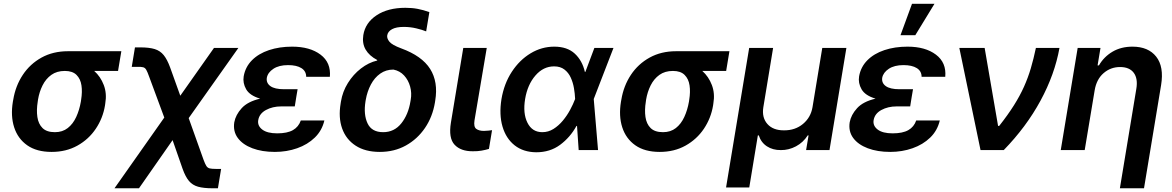

<svg xmlns="http://www.w3.org/2000/svg" viewBox="-20 -802 6264 1026"><path d="M48.8 -258.8 50.8 -269.5Q63 -343.3 101.8 -401.9Q140.6 -460.4 202.1 -494.4Q263.7 -528.3 343.3 -528.3H628.4L610.8 -422.9H483.4Q517.1 -393.1 534.4 -347.9Q551.8 -302.7 542.5 -249L541 -238.3Q529.8 -170.4 491.9 -114Q454.1 -57.6 393.8 -23.9Q333.5 9.8 255.9 9.8Q175.8 9.8 125.5 -25.6Q75.2 -61 55.7 -121.6Q36.1 -182.1 48.8 -258.8ZM183.1 -269.5 181.6 -258.8Q174.3 -213.9 179.7 -176.8Q185.1 -139.6 207.3 -117.7Q229.5 -95.7 273.4 -95.7Q314 -95.7 342 -117.7Q370.1 -139.6 387.2 -176.8Q404.3 -213.9 412.1 -258.8L413.6 -269.5Q420.4 -311 415.3 -345.7Q410.2 -380.4 388.9 -401.6Q367.7 -422.9 326.7 -422.9H326.2Q283.7 -422.9 254.4 -401.9Q225.1 -380.9 207.5 -345.9Q189.9 -311 183.1 -269.5Z M591.8 204.1 857.9 -173.8 776.9 -392.6Q768.1 -417.5 761.7 -428.7Q755.4 -439.9 744.9 -442.6Q734.4 -445.3 712.9 -444.8H684.1L701.2 -548.8H730Q777.3 -548.8 806.6 -539.8Q835.9 -530.8 854.7 -507.6Q873.5 -484.4 889.2 -441.4L943.4 -290.5L1123.5 -545.9H1253.9L988.3 -170.9L1067.9 52.2Q1076.2 74.7 1082.8 85Q1089.4 95.2 1100.6 97.9Q1111.8 100.6 1132.8 100.6H1161.6L1144.5 204.1H1115.7Q1068.4 204.1 1038.6 195.8Q1008.8 187.5 990 165.3Q971.2 143.1 956.1 101.1L902.3 -53.2L722.7 204.1Z M1563.5 -285.2 1560.1 -263.7 1555.2 -233.4H1482.4Q1436.5 -233.4 1401.1 -214.1Q1365.7 -194.8 1359.9 -159.7Q1355 -129.9 1381.6 -109.6Q1408.2 -89.4 1461.4 -89.4Q1515.1 -89.4 1545.4 -106.7Q1575.7 -124 1587.4 -158.2H1713.4Q1700.7 -104 1662.1 -66.7Q1623.5 -29.3 1567.9 -9.8Q1512.2 9.8 1448.7 9.8Q1379.9 9.8 1328.4 -9.8Q1276.9 -29.3 1250.7 -64.7Q1224.6 -100.1 1231.9 -148.4Q1239.3 -188.5 1271.5 -223.9Q1303.7 -259.3 1370.1 -274.9Q1314.5 -291.5 1295.4 -325Q1276.4 -358.4 1282.2 -394Q1291 -444.3 1326.4 -480Q1361.8 -515.6 1417.5 -534.2Q1473.1 -552.7 1541 -552.7Q1636.2 -552.7 1692.9 -510Q1749.5 -467.3 1742.7 -391.6H1616.2Q1616.2 -421.9 1590.6 -438Q1564.9 -454.1 1519.5 -454.1Q1470.7 -454.1 1440.9 -434.3Q1411.1 -414.6 1405.8 -386.2Q1401.9 -358.4 1425 -341.8Q1448.2 -325.2 1497.6 -325.2H1570.3Z M1921.4 -614.3Q1932.1 -680.7 1992.7 -720.5Q2053.2 -760.3 2146.5 -760.3Q2182.1 -760.3 2211.9 -754.6Q2241.7 -749 2274.4 -737.3L2257.3 -634.3Q2237.3 -642.6 2204.8 -650.4Q2172.4 -658.2 2137.7 -658.2Q2097.2 -658.2 2075 -646Q2052.7 -633.8 2049.3 -613.3Q2046.4 -597.2 2060.8 -579.3Q2075.2 -561.5 2124 -543.5Q2234.9 -502.9 2278.6 -433.6Q2322.3 -364.3 2305.7 -264.2L2304.2 -254.4Q2291.5 -177.7 2251 -118.2Q2210.4 -58.6 2148.7 -24.4Q2086.9 9.8 2009.8 9.8Q1931.6 9.8 1880.4 -23.7Q1829.1 -57.1 1808.3 -115.5Q1787.6 -173.8 1800.3 -249L1801.8 -258.8Q1810.5 -312.5 1839.1 -358.4Q1867.7 -404.3 1908.7 -436Q1949.7 -467.8 1995.6 -478.5V-481.4Q1953.1 -503.9 1933.8 -537.1Q1914.6 -570.3 1921.4 -614.3ZM1934.6 -269 1933.1 -260.3Q1921.9 -189.9 1944.1 -142.8Q1966.3 -95.7 2027.3 -95.7Q2086.9 -95.7 2124.5 -142.8Q2162.1 -189.9 2173.3 -260.3L2174.8 -269Q2181.2 -305.2 2171.6 -339.6Q2162.1 -374 2139.4 -398.7Q2116.7 -423.3 2082.5 -430.2Q2042.5 -430.2 2012 -408.7Q1981.4 -387.2 1961.9 -350.3Q1942.4 -313.5 1934.6 -269Z M2455.6 -545.9H2581.1L2515.6 -158.7Q2510.3 -124.5 2524.9 -113.5Q2539.6 -102.5 2565.9 -102.5Q2578.6 -102.5 2590.1 -104Q2601.6 -105.5 2609.4 -106.4L2592.8 -6.3Q2575.2 -1 2553.5 2.9Q2531.7 6.8 2506.8 6.3Q2442.4 6.8 2409.2 -28.6Q2376 -64 2389.6 -147Z M2845.7 11.7Q2776.9 11.2 2730.5 -25.1Q2684.1 -61.5 2665.3 -125.5Q2646.5 -189.5 2659.7 -272.5Q2673.8 -355.5 2715.1 -418.5Q2756.3 -481.4 2815.4 -517.1Q2874.5 -552.7 2941.9 -552.7Q3011.2 -552.7 3051.5 -515.4Q3091.8 -478 3105.5 -417.5H3107.9L3156.2 -545.9H3258.3L3152.8 -272.9L3175.8 0H3072.3L3063.5 -128.9H3060.5Q3026.9 -67.9 2973.1 -28.1Q2919.4 11.7 2845.7 11.7ZM3053.2 -272.9V-274.4Q3052.2 -300.8 3047.1 -330.8Q3042 -360.8 3030 -387.2Q3018.1 -413.6 2996.3 -430.4Q2974.6 -447.3 2940.9 -447.3Q2883.3 -447.3 2841.1 -398.4Q2798.8 -349.6 2786.1 -272.9Q2773.4 -196.3 2798.6 -146Q2823.7 -95.7 2877.9 -95.7Q2910.2 -95.7 2937.7 -113Q2965.3 -130.4 2987.8 -157.5Q3010.3 -184.6 3026.6 -215.1Q3043 -245.6 3052.7 -271.5Z M3298.3 -258.8 3300.3 -269.5Q3312.5 -343.3 3351.3 -401.9Q3390.1 -460.4 3451.7 -494.4Q3513.2 -528.3 3592.8 -528.3H3877.9L3860.4 -422.9H3732.9Q3766.6 -393.1 3783.9 -347.9Q3801.3 -302.7 3792 -249L3790.5 -238.3Q3779.3 -170.4 3741.5 -114Q3703.6 -57.6 3643.3 -23.9Q3583 9.8 3505.4 9.8Q3425.3 9.8 3375 -25.6Q3324.7 -61 3305.2 -121.6Q3285.6 -182.1 3298.3 -258.8ZM3432.6 -269.5 3431.2 -258.8Q3423.8 -213.9 3429.2 -176.8Q3434.6 -139.6 3456.8 -117.7Q3479 -95.7 3522.9 -95.7Q3563.5 -95.7 3591.6 -117.7Q3619.6 -139.6 3636.7 -176.8Q3653.8 -213.9 3661.6 -258.8L3663.1 -269.5Q3669.9 -311 3664.8 -345.7Q3659.7 -380.4 3638.4 -401.6Q3617.2 -422.9 3576.2 -422.9H3575.7Q3533.2 -422.9 3503.9 -401.9Q3474.6 -380.9 3457 -345.9Q3439.5 -311 3432.6 -269.5Z M3859.9 199.7 3983.4 -545.9H4111.3L4059.1 -229Q4050.3 -173.8 4080.8 -139.4Q4111.3 -105 4169.9 -105.5Q4229 -105 4270.8 -139.6Q4312.5 -174.3 4321.8 -229L4374 -545.9H4502.9L4412.6 0H4287.6L4300.8 -78.6H4296.4Q4272 -40.5 4233.4 -20Q4194.8 0.5 4152.8 0Q4109.9 0.5 4078.4 -20Q4046.9 -40.5 4034.7 -78.6H4029.8L3983.9 199.7Z M4852.1 -285.2 4848.6 -263.7 4843.8 -233.4H4771Q4725.1 -233.4 4689.7 -214.1Q4654.3 -194.8 4648.4 -159.7Q4643.6 -129.9 4670.2 -109.6Q4696.8 -89.4 4750 -89.4Q4803.7 -89.4 4834 -106.7Q4864.3 -124 4876 -158.2H5002Q4989.3 -104 4950.7 -66.7Q4912.1 -29.3 4856.4 -9.8Q4800.8 9.8 4737.3 9.8Q4668.5 9.8 4616.9 -9.8Q4565.4 -29.3 4539.3 -64.7Q4513.2 -100.1 4520.5 -148.4Q4527.8 -188.5 4560.1 -223.9Q4592.3 -259.3 4658.7 -274.9Q4603 -291.5 4584 -325Q4564.9 -358.4 4570.8 -394Q4579.6 -444.3 4615 -480Q4650.4 -515.6 4706.1 -534.2Q4761.7 -552.7 4829.6 -552.7Q4924.8 -552.7 4981.4 -510Q5038.1 -467.3 5031.2 -391.6H4904.8Q4904.8 -421.9 4879.2 -438Q4853.5 -454.1 4808.1 -454.1Q4759.3 -454.1 4729.5 -434.3Q4699.7 -414.6 4694.3 -386.2Q4690.4 -358.4 4713.6 -341.8Q4736.8 -325.2 4786.1 -325.2H4858.9ZM4792 -613.8 4853.5 -781.7H4973.6L4871.1 -613.8Z M5219.7 0 5106.4 -545.9H5241.7L5313.5 -128.9H5319.3Q5366.2 -188.5 5398.2 -239.3Q5430.2 -290 5451.9 -338.4Q5473.6 -386.7 5488.5 -437.3Q5503.4 -487.8 5515.6 -545.9H5641.6Q5616.2 -404.3 5540.3 -264.2Q5464.4 -124 5343.8 0Z M5829.6 -319.3 5776.4 0H5648.4L5738.8 -545.9H5860.8L5845.2 -452.6H5852.5Q5878.9 -498.5 5924.8 -525.6Q5970.7 -552.7 6031.7 -552.7Q6116.2 -552.7 6158.4 -499.3Q6200.7 -445.8 6184.6 -347.2L6093.3 204.1H5964.4L6052.2 -327.1Q6061.5 -381.8 6038.6 -412.8Q6015.6 -443.8 5965.3 -443.8Q5915 -443.8 5877.2 -411.1Q5839.4 -378.4 5829.6 -319.3Z"/></svg>

Font: Inter Display Semi Bold
Style: Italic
Weight: 600
Italic angle: -9.39999°
Designer: Rasmus Andersson
Foundry: rsms
Version: Version 4.000;git-4fc901f